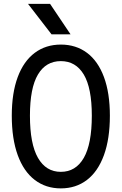

<svg xmlns="http://www.w3.org/2000/svg" viewBox="-20 -976 640 1010"><path d="M42 -367.5Q42 -486.5 73.2 -570.5Q104.5 -654.5 162.8 -698Q221 -741.5 300 -741.5Q379.5 -741.5 437.5 -698.2Q495.5 -655 526.8 -570.8Q558 -486.5 558 -367.5Q558 -246 526.8 -160Q495.5 -74 437.5 -29.5Q379.5 15 300 15Q221 15 162.8 -29.5Q104.5 -74 73.2 -160Q42 -246 42 -367.5ZM463 -367.5Q463 -513 420.8 -583.8Q378.5 -654.5 300 -654.5Q221.5 -654.5 179.5 -583.8Q137.5 -513 137.5 -367.5Q137.5 -219 179.8 -145.5Q222 -72 300 -72Q378.5 -72 420.8 -145.5Q463 -219 463 -367.5ZM351 -795.5H251L127.5 -955.5H243.5Z"/></svg>

Font: SplineSansMono30
Style: Regular
Weight: 400
Designer: Eben Sorkin, Mirko Velimirovic
Foundry: Sorkin Type
Version: Version 1.000